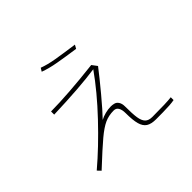

<svg xmlns="http://www.w3.org/2000/svg" viewBox="-165 -951 1251 1251"><g transform="rotate(-45 460.0 -325.5)"><path d="M586 -634Q501 -646 435.5 -657.5Q370 -669 322 -687L336 -710Q381 -693 443 -682.5Q505 -672 600 -659ZM799 51Q762 58 694 58.5Q626 59 630 59Q586 59 562 43.5Q538 28 528 -8.5Q518 -45 518 -111Q518 -141 507.5 -159Q497 -177 475 -177Q429 -177 391.5 -160Q354 -143 302 -99.5Q250 -56 142 45L120 22Q238 -78 361.5 -208.5Q485 -339 571 -461Q428 -440 182 -432V-461Q338 -462 581 -490L608 -454Q563 -395 493 -311Q423 -227 381 -184Q401 -195 428 -202Q455 -209 480 -209Q494 -209 506 -206Q524 -203 535 -186.5Q546 -170 546 -145Q546 -75 551.5 -39Q557 -3 573.5 14Q590 31 624 31Q757 31 799 25Z"/></g></svg>

Font: LINE Seed Sans KR Thin
Style: Regular
Weight: 250
Designer: LINE BX Design & Sandoll Inc & Dalton Maag Ltd
Foundry: Sandoll Inc.
Version: Version 1.000